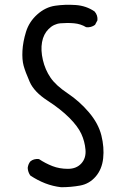

<svg xmlns="http://www.w3.org/2000/svg" viewBox="-20 -786 540 804"><path d="M236 -2Q201 -6 169 -18.5Q137 -31 107 -51Q97 -65 96 -83Q98 -99 107 -110Q121 -122 143 -120Q170 -102 199.5 -90.5Q229 -79 264.5 -79Q300 -79 320.5 -101.5Q341 -124 338 -159Q335 -194 320.5 -225.5Q306 -257 270 -293Q234 -329 178.5 -365Q123 -401 104.5 -443Q86 -485 79 -510.5Q72 -536 74 -573.5Q76 -611 89 -653Q102 -695 136 -725.5Q170 -756 211 -762Q252 -768 296.5 -765Q341 -762 376 -738Q390 -722 388 -701L378 -682Q362 -670 341 -672Q318 -686 290 -688.5Q262 -691 233.5 -688.5Q205 -686 183.5 -664.5Q162 -643 156 -609.5Q150 -576 159.5 -535Q169 -494 191.5 -461Q214 -428 263.5 -395Q313 -362 352.5 -315.5Q392 -269 404.5 -219Q417 -169 412 -123Q407 -77 380.5 -46.5Q354 -16 315.5 -9Q277 -2 236 -2Z"/></svg>

Font: NaniFont Regular
Style: Regular
Weight: 400
Designer: Nanigashitei
Version: Version 1.036